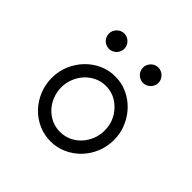

<svg xmlns="http://www.w3.org/2000/svg" viewBox="-157 -748 916 916"><g transform="rotate(45 301.0 -290.5)"><path d="M300.8 -421.4Q343.8 -421.4 381.8 -404.1Q419.9 -386.7 448.5 -356.7Q477.1 -326.7 493.9 -286.9Q510.7 -247.1 510.7 -202.6Q510.7 -157.2 494.1 -117.4Q477.5 -77.6 449 -47.9Q420.4 -18.1 382.1 -0.7Q343.8 16.6 300.8 16.6Q257.3 16.6 219.2 -0.5Q181.2 -17.6 152.6 -47.4Q124 -77.1 107.4 -117.2Q90.8 -157.2 90.8 -202.6Q90.8 -247.6 107.7 -287.4Q124.5 -327.1 153.1 -356.9Q181.6 -386.7 219.7 -404.1Q257.8 -421.4 300.8 -421.4ZM403.8 -312.5Q360.4 -357.9 300.8 -357.9Q271 -357.9 244.4 -345.7Q217.8 -333.5 198 -312.3Q178.2 -291 166.5 -262.7Q154.8 -234.4 154.8 -202.6Q154.8 -170.9 166 -142.8Q177.2 -114.7 196.8 -93.5Q216.3 -72.3 242.9 -59.8Q269.5 -47.4 300.8 -47.4Q331.5 -47.4 358.2 -59.6Q384.8 -71.8 404.5 -93Q424.3 -114.3 435.8 -142.6Q447.3 -170.9 447.3 -202.6Q447.3 -266.6 403.8 -312.5ZM186 -596.7Q196.8 -596.7 206.1 -592.5Q215.3 -588.4 222.4 -581.3Q229.5 -574.2 233.6 -564.9Q237.8 -555.7 237.8 -544.9Q237.8 -534.2 233.6 -524.7Q229.5 -515.1 222.4 -508.1Q215.3 -501 205.8 -496.8Q196.3 -492.7 186 -492.7Q175.8 -492.7 166.3 -496.6Q156.7 -500.5 149.7 -507.6Q142.6 -514.6 138.4 -524.2Q134.3 -533.7 134.3 -544.9Q134.3 -555.7 138.4 -564.9Q142.6 -574.2 149.7 -581.3Q156.7 -588.4 166 -592.5Q175.3 -596.7 186 -596.7ZM416 -596.7Q426.8 -596.7 436 -592.5Q445.3 -588.4 452.4 -581.3Q459.5 -574.2 463.6 -564.9Q467.8 -555.7 467.8 -544.9Q467.8 -534.2 463.6 -524.7Q459.5 -515.1 452.4 -508.1Q445.3 -501 435.8 -496.8Q426.3 -492.7 416 -492.7Q404.8 -492.7 395.3 -497.1Q385.7 -501.5 378.7 -508.5Q371.6 -515.6 367.7 -525.1Q363.8 -534.7 363.8 -544.9Q363.8 -555.2 367.9 -564.5Q372.1 -573.7 378.9 -581.1Q385.7 -588.4 395.3 -592.5Q404.8 -596.7 416 -596.7Z"/></g></svg>

Font: Erica Type
Style: Regular
Weight: 400
Designer: Peter Wiegel
Foundry: Peter Wiegel
Version: Version 1.000 2010 initial release